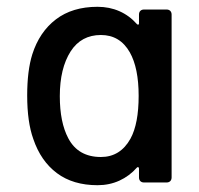

<svg xmlns="http://www.w3.org/2000/svg" viewBox="-20 -537 586 565"><path d="M404 -509H470Q477 -509 481 -505Q485 -501 485 -494V-15Q485 -8 481 -4Q477 0 470 0H404Q397 0 393 -4Q389 -8 389 -15V-41Q389 -44 387 -45Q385 -46 383 -44Q361 -19 331.5 -5.5Q302 8 267 8Q195 8 147.5 -27.5Q100 -63 78 -128Q60 -178 60 -256Q60 -329 75 -377Q96 -443 144.5 -480Q193 -517 267 -517Q302 -517 331.5 -504Q361 -491 383 -466Q385 -464 387 -464.5Q389 -465 389 -468V-494Q389 -501 393 -505Q397 -509 404 -509ZM388 -255Q388 -337 362 -383Q333 -434 277 -434Q219 -434 188 -386Q156 -336 156 -254Q156 -177 181 -130Q210 -75 277 -75Q334 -75 364 -129Q388 -173 388 -255Z"/></svg>

Font: Barlow_Medium_SS
Style: Regular
Weight: 500
Designer: Jeremy Tribby
Foundry: Jeremy Tribby
Version: Version 1.101 August 23, 2024